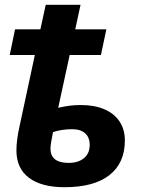

<svg xmlns="http://www.w3.org/2000/svg" viewBox="-20 -780 595 810"><path d="M49.3 -145Q49.3 -189.5 63 -250L127 -547.9H21L43.5 -656.2H150.4L172.9 -759.8H319.8L297.4 -656.2H428.7L405.8 -547.9H273.9L225.6 -325.2Q252.9 -331.5 274.9 -334.2Q296.9 -336.9 321.8 -336.9Q378.9 -336.9 420.7 -318.8Q462.4 -300.8 484.6 -267.1Q506.8 -233.4 506.8 -187.5Q506.8 -92.3 441.7 -41.3Q376.5 9.8 252 9.8Q154.8 9.8 102.1 -30Q49.3 -69.8 49.3 -145ZM358.4 -168.5Q358.4 -200.2 339.4 -217.5Q320.3 -234.9 284.7 -234.9Q240.2 -234.9 203.6 -222.7Q192.9 -171.4 192.9 -152.8Q192.9 -92.8 270 -92.8Q310.1 -92.8 334.2 -112.8Q358.4 -132.8 358.4 -168.5Z"/></svg>

Font: Viking Open Sans
Style: Bold Italic
Weight: 700
Italic angle: -12°
Foundry: Ascender Corporation
Version: Version 2.000